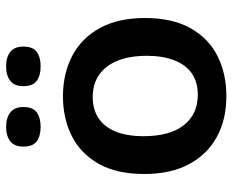

<svg xmlns="http://www.w3.org/2000/svg" viewBox="-88 -680 780 645"><g transform="rotate(-90 302.5 -357.0)"><path d="M303 13Q225 13 166.5 -18.5Q108 -50 74.5 -111.5Q41 -173 41 -263Q41 -355 75 -415.5Q109 -476 168 -506Q227 -536 302 -536Q378 -536 437.5 -505Q497 -474 531 -412.5Q565 -351 565 -260Q565 -168 530.5 -107Q496 -46 436.5 -16.5Q377 13 303 13ZM307 -83Q349 -83 378 -102.5Q407 -122 422.5 -161Q438 -200 438 -254Q438 -311 422 -351.5Q406 -392 375 -414Q344 -436 299 -436Q258 -436 228.5 -416.5Q199 -397 183.5 -359Q168 -321 168 -265Q168 -177 205 -130Q242 -83 307 -83ZM403 -611Q372 -611 354 -624Q336 -637 336 -669Q336 -699 354 -713Q372 -727 403 -727Q433 -727 451 -713Q469 -699 469 -669Q469 -637 451 -624Q433 -611 403 -611ZM199 -611Q169 -611 151 -624Q133 -637 133 -669Q133 -699 151 -713Q169 -727 199 -727Q229 -727 247.5 -713Q266 -699 266 -669Q266 -637 248 -624Q230 -611 199 -611Z"/></g></svg>

Font: Bricolage Grotesque 16pt SemiBold
Style: Regular
Weight: 600
Version: Version 1.001;gftools[0.9.33.dev8+g029e19f]